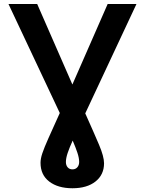

<svg xmlns="http://www.w3.org/2000/svg" viewBox="-20 -748 743 983"><path d="M23.4 -727.5H170.4L350.6 -315.4L531.2 -727.5H678.7L416.5 -167.5Q461.4 -67.4 487.1 -6.8Q512.7 53.7 512.7 87.9Q512.7 146.5 469 181.2Q425.3 215.8 351.1 215.8Q276.9 215.8 232.2 181.6Q187.5 147.5 187.5 85.4Q187.5 64.5 196.8 36.6Q206.1 8.8 227.5 -39.3Q249 -87.4 286.1 -169.4ZM352.1 -28.3Q335.4 8.3 326.4 35.2Q317.4 62 317.4 81.5Q317.4 98.1 326.4 108.6Q335.4 119.1 351.1 119.1Q366.7 119.1 376 108.4Q385.3 97.7 385.3 81.1Q385.3 61.5 376.5 34.7Q367.7 7.8 352.1 -28.3Z"/></svg>

Font: Inter-SemiBold
Style: Regular
Weight: 600
Designer: Rasmus Andersson
Foundry: rsms
Version: Version 4.000;git-a52131595